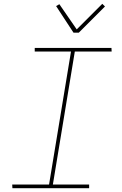

<svg xmlns="http://www.w3.org/2000/svg" viewBox="-20 -986 640 1006"><path d="M447 0H45L44 -19H237L352 -716H162V-735H564L565 -716H372L257 -19H447ZM365 -815 274 -954 291 -964 382 -832 516 -966 530 -952 393 -815Z"/></svg>

Font: Iosevka Thin Extended
Style: Italic
Weight: 100
Width: 7
Italic angle: -9°
Monospace: yes
Designer: Belleve Invis
Foundry: Belleve Invis
Version: Version 32.5.0; ttfautohint (v1.8.4)